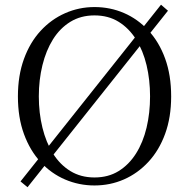

<svg xmlns="http://www.w3.org/2000/svg" viewBox="-20 -775 807 819"><path d="M696.5 -729.3 97.4 23.6 67.5 -1.1 666.8 -755ZM145.6 -363.7Q145.6 -293.1 161 -230.4Q176.3 -167.8 206 -120.2Q235.8 -72.6 280.2 -45.3Q324.7 -18 383 -18Q442.1 -18 486.1 -45.3Q530.2 -72.6 560.2 -120.2Q590.2 -167.8 605.2 -230.4Q620.1 -293.1 620.1 -363.7Q620.1 -434.4 605.2 -496.9Q590.2 -559.5 560.2 -607.1Q530.2 -654.7 486.1 -682Q442.1 -709.3 383 -709.3Q324.7 -709.3 280.2 -682Q235.8 -654.7 206 -607.1Q176.3 -559.5 161 -496.9Q145.6 -434.4 145.6 -363.7ZM383 -744.9Q450 -744.9 508.8 -719.5Q567.6 -694.1 613.1 -645Q658.7 -595.9 684.4 -525.1Q710.1 -454.4 710.1 -363.7Q710.1 -274.6 684.4 -204.2Q658.7 -133.7 613.1 -84.6Q567.6 -35.5 508.8 -9.7Q450 16.1 383 16.1Q316.9 16.1 257.7 -9.3Q198.4 -34.7 153.2 -83.8Q107.9 -132.9 82.2 -203.3Q56.4 -273.6 56.4 -363.7Q56.4 -452.8 82.2 -523.6Q107.9 -594.3 153.2 -643.4Q198.4 -692.5 257.7 -718.7Q316.9 -744.9 383 -744.9Z"/></svg>

Font: Source Han Serif JP VF
Style: Regular
Weight: 250
Designer: Ryoko NISHIZUKA 西塚涼子 (kana & ideographs); Frank Grießhammer (Latin, Greek & Cyrillic); Wenlong ZHANG 张文龙 (bopomofo); San
Foundry: Adobe
Version: Version 2.001;hotconv 1.1.0;makeotfexe 2.6.0